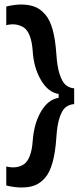

<svg xmlns="http://www.w3.org/2000/svg" viewBox="-20 -708 371 852"><path d="M309.1 -246.1Q286.1 -244.1 270.8 -231.7Q255.4 -219.2 244.4 -186Q233.4 -152.8 230 -97.2Q225.6 -31.2 213.1 13.2Q200.7 57.6 179.9 81.3Q159.2 105 134.3 114.5Q109.4 124 75.2 124Q44.9 124 7.8 115.2V30.8Q30.8 36.6 50.8 33.9Q70.8 31.2 86.2 20.8Q101.6 10.3 111.8 -15.4Q122.1 -41 125 -81.1Q130.4 -159.2 161.9 -212.9Q193.4 -266.6 240.2 -273.9V-291Q193.4 -298.3 161.4 -353.3Q129.4 -408.2 125 -482.9Q122.1 -523.4 111.8 -549.3Q101.6 -575.2 85.9 -585.7Q70.3 -596.2 50.3 -599.1Q30.3 -602.1 7.8 -596.2V-679.2Q44.9 -688 75.2 -688Q109.9 -687.5 134.8 -677.7Q159.7 -668 180.4 -644.3Q201.2 -620.6 213.4 -577.1Q225.6 -533.7 230 -469.2Q233.4 -413.1 244.6 -378.9Q255.9 -344.7 271.2 -331.3Q286.6 -317.9 309.1 -315.9Z"/></svg>

Font: Bricolage Grotesque Medium
Style: Regular
Weight: 500
Designer: Mathieu Triay
Foundry: Atelier Triay
Version: Version 1.000;gftools[0.9.30]